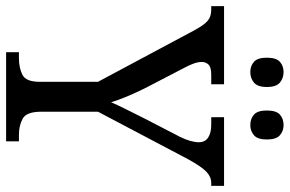

<svg xmlns="http://www.w3.org/2000/svg" viewBox="-184 -769 949 629"><g transform="rotate(90 290.5 -454.5)"><path d="M147 0V-42H167Q198 -42 221 -53.5Q244 -65 244 -110V-301L74 -619Q58 -648 44.5 -660Q31 -672 8 -672H-4V-714H252V-672H221Q196 -672 187.5 -663Q179 -654 179 -641Q179 -628 184.5 -613.5Q190 -599 196 -588L265 -455Q280 -425 292 -396Q304 -367 311 -344Q320 -365 334.5 -394Q349 -423 365 -455L424 -569Q433 -587 437.5 -603Q442 -619 442 -631Q442 -652 426.5 -662Q411 -672 385 -672H360V-714H585V-672H575Q555 -672 538 -655.5Q521 -639 497 -595L342 -301V-115Q342 -67 364.5 -54.5Q387 -42 418 -42H439V0ZM386 -800Q365 -800 351.5 -812Q338 -824 338 -854Q338 -885 351.5 -897Q365 -909 386 -909Q405 -909 419 -897Q433 -885 433 -854Q433 -824 419 -812Q405 -800 386 -800ZM212 -800Q192 -800 178.5 -812Q165 -824 165 -854Q165 -885 178.5 -897Q192 -909 212 -909Q232 -909 246.5 -897Q261 -885 261 -854Q261 -824 246.5 -812Q232 -800 212 -800Z"/></g></svg>

Font: Noto Serif Khmer SemiCondensed
Style: Regular
Weight: 400
Width: 4
Designer: Danh Hong and the Monotype Design Team
Foundry: Monotype Imaging Inc.
Version: Version 2.004; ttfautohint (v1.8.4.7-5d5b)